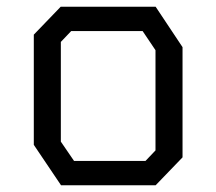

<svg xmlns="http://www.w3.org/2000/svg" viewBox="-20 -548 640 568"><path d="M159.5 -528 80 -445.5V-119.5L160.5 0H440.5L520 -82.5V-408.5L440.5 -528ZM160 -129V-424L190.5 -456H402L440 -399.5V-103L410.5 -72H199Z"/></svg>

Font: Kode Mono
Style: Regular
Weight: 400
Monospace: yes
Designer: Isa Ozler
Foundry: Kadena LLC
Version: Version 1.000;gftools[0.9.28]